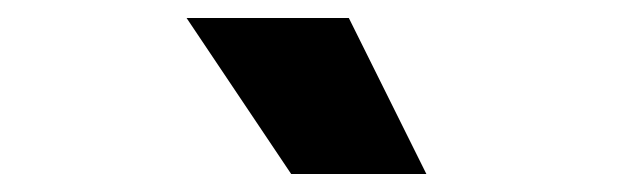

<svg xmlns="http://www.w3.org/2000/svg" viewBox="-20 -809 690 213"><path d="M453 -616H303L187 -789H367Z"/></svg>

Font: Azeret Mono Thin ExtraBold
Style: Regular
Weight: 800
Version: Version 1.002